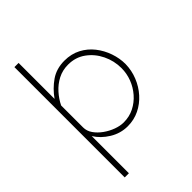

<svg xmlns="http://www.w3.org/2000/svg" viewBox="-266 -816 1136 1136"><g transform="rotate(-45 301.5 -248.5)"><path d="M559 -258Q558 -205 538.5 -156.5Q519 -108 485 -70Q451 -32 406 -10Q361 12 308 12Q248 12 196 -20Q144 -52 116 -98V213H81V-710H116V-409Q152 -460 201 -494Q250 -528 317 -528Q374 -528 419 -504.5Q464 -481 495 -441.5Q526 -402 542.5 -354Q559 -306 559 -258ZM525 -258Q525 -319 498.5 -373.5Q472 -428 425 -462Q378 -496 316 -496Q269 -496 230.5 -476Q192 -456 163 -423.5Q134 -391 116 -354V-170Q116 -140 134.5 -113.5Q153 -87 182.5 -66Q212 -45 245 -33Q278 -21 307 -21Q355 -21 394.5 -41Q434 -61 463.5 -95Q493 -129 509 -171Q525 -213 525 -258Z"/></g></svg>

Font: Raleway ExtraLight
Style: Regular
Weight: 200
Designer: Matt McInerney, Pablo Impallari, Rodrigo Fuenzalida
Foundry: Matt McInerney, Pablo Impallari, Rodrigo Fuenzalida
Version: Version 4.026